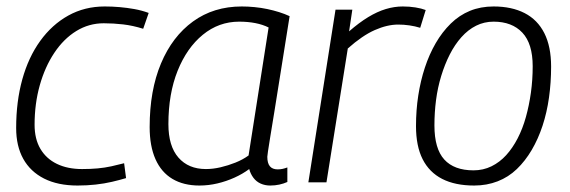

<svg xmlns="http://www.w3.org/2000/svg" viewBox="-20 -564 1762 594"><path d="M220 10Q159 10 116.5 -11.5Q74 -33 52 -72.5Q30 -112 30 -168Q30 -250 49 -318.5Q68 -387 104.5 -437.5Q141 -488 191.5 -516Q242 -544 304 -544Q327 -544 350 -542Q373 -540 395.5 -536Q418 -532 440 -524L423 -475Q391 -485 361 -488.5Q331 -492 301 -492Q255 -492 216 -468Q177 -444 148 -400.5Q119 -357 103 -300Q87 -243 87 -178Q87 -134 105 -103.5Q123 -73 156 -57Q189 -41 234 -41Q260 -41 282 -43Q304 -45 324.5 -49.5Q345 -54 364 -59L370 -13Q350 -7 326.5 -1.5Q303 4 276 7Q249 10 220 10Z M816 10Q800 10 786.5 4Q773 -2 764 -14Q755 -26 751 -41Q731 -26 705.5 -14.5Q680 -3 652.5 3.5Q625 10 597 10Q548 10 513.5 -10.5Q479 -31 461 -71.5Q443 -112 443 -171Q443 -284 478 -367.5Q513 -451 577 -497.5Q641 -544 728 -544Q747 -544 767.5 -542Q788 -540 807 -536Q826 -532 843.5 -526.5Q861 -521 876 -514Q860 -414 848.5 -341.5Q837 -269 829 -219.5Q821 -170 816 -140Q811 -110 809 -95.5Q807 -81 807 -79Q807 -59 815 -49.5Q823 -40 839 -40Q847 -40 854 -41.5Q861 -43 869 -46V-1Q858 4 844.5 7Q831 10 816 10ZM749 -83 811 -479Q793 -488 770 -492.5Q747 -497 720 -497Q657 -497 607.5 -456.5Q558 -416 529.5 -345Q501 -274 501 -180Q501 -112 532 -76.5Q563 -41 617 -41Q639 -41 662.5 -46.5Q686 -52 708.5 -61Q731 -70 749 -83Z M1070 -534 1060 -467Q1091 -494 1119 -511Q1147 -528 1173.5 -536Q1200 -544 1226 -544Q1247 -544 1265.5 -541Q1284 -538 1297 -533L1280 -478Q1264 -483 1246.5 -485.5Q1229 -488 1212 -488Q1178 -488 1139.5 -471Q1101 -454 1056 -414L990 0H934L1018 -534Z M1447 10Q1388 10 1348 -10.5Q1308 -31 1287.5 -71.5Q1267 -112 1267 -174Q1267 -223 1274 -268.5Q1281 -314 1294.5 -355Q1308 -396 1328 -430.5Q1348 -465 1374.5 -491Q1401 -517 1434 -530.5Q1467 -544 1507 -544Q1563 -544 1603 -523.5Q1643 -503 1664 -461.5Q1685 -420 1685 -358Q1685 -309 1678.5 -262.5Q1672 -216 1658.5 -175Q1645 -134 1625 -100Q1605 -66 1579 -41Q1553 -16 1519.5 -3Q1486 10 1447 10ZM1445 -37Q1475 -37 1500.5 -49.5Q1526 -62 1546 -84Q1566 -106 1581.5 -136Q1597 -166 1607 -202Q1617 -238 1622.5 -277.5Q1628 -317 1628 -359Q1628 -429 1596 -463Q1564 -497 1507 -497Q1478 -497 1453 -484.5Q1428 -472 1407.5 -449Q1387 -426 1371.5 -395.5Q1356 -365 1345 -329Q1334 -293 1329 -254.5Q1324 -216 1324 -176Q1324 -104 1354.5 -70.5Q1385 -37 1445 -37Z"/></svg>

Font: Georama ExtraCondensed Thin Light
Style: Italic
Weight: 300
Italic angle: -9°
Version: Version 1.001